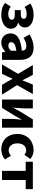

<svg xmlns="http://www.w3.org/2000/svg" viewBox="1244 -1792 560 3089"><g transform="rotate(90 1524.5 -248.0)"><path d="M220 12Q169 12 122.5 0Q76 -12 28 -47L85 -140Q116 -119 148 -109.5Q180 -100 206 -100Q245 -100 271.5 -115Q298 -130 298 -156Q298 -205 222 -205H143V-302H213Q283 -302 283 -350Q283 -396 208 -396Q176 -396 148 -389Q120 -382 91 -363L37 -457Q78 -483 123 -495.5Q168 -508 218 -508Q258 -508 295 -499.5Q332 -491 360.5 -474Q389 -457 406 -430Q423 -403 423 -366Q423 -336 404.5 -306Q386 -276 345 -263V-259Q390 -247 416 -219.5Q442 -192 442 -141Q442 -103 423 -74.5Q404 -46 373 -27Q342 -8 302 2Q262 12 220 12Z M666 12Q632 12 604.5 0.5Q577 -11 558 -31.5Q539 -52 528.5 -79Q518 -106 518 -138Q518 -216 584 -260Q650 -304 797 -319Q795 -352 777.5 -371.5Q760 -391 719 -391Q687 -391 655.5 -379Q624 -367 588 -346L535 -443Q583 -472 635.5 -490Q688 -508 747 -508Q843 -508 893.5 -453.5Q944 -399 944 -284V0H824L814 -51H810Q778 -23 743 -5.5Q708 12 666 12ZM716 -102Q741 -102 759 -113Q777 -124 797 -144V-231Q719 -220 689 -199Q659 -178 659 -149Q659 -125 674.5 -113.5Q690 -102 716 -102Z M1017 0 1169 -258 1026 -496H1184L1228 -416Q1238 -395 1248.5 -373.5Q1259 -352 1270 -331H1274Q1282 -352 1291 -373.5Q1300 -395 1308 -416L1342 -496H1494L1350 -241L1503 0H1345L1297 -82Q1285 -103 1273.5 -125Q1262 -147 1250 -168H1246Q1237 -147 1227 -125.5Q1217 -104 1208 -82L1169 0Z M1582 0V-496H1724V-358Q1724 -321 1720 -274.5Q1716 -228 1712 -182H1715Q1727 -205 1744 -234.5Q1761 -264 1772 -286L1901 -496H2035V0H1893V-138Q1893 -176 1897 -222Q1901 -268 1906 -314H1902Q1890 -291 1873.5 -261Q1857 -231 1845 -210L1716 0Z M2381 12Q2329 12 2284.5 -5.5Q2240 -23 2207 -56Q2174 -89 2155 -137.5Q2136 -186 2136 -248Q2136 -310 2157 -358.5Q2178 -407 2213.5 -440Q2249 -473 2296 -490.5Q2343 -508 2394 -508Q2440 -508 2475.5 -493Q2511 -478 2539 -455L2470 -360Q2435 -389 2403 -389Q2349 -389 2318 -351Q2287 -313 2287 -248Q2287 -183 2318.5 -145Q2350 -107 2398 -107Q2422 -107 2444.5 -117.5Q2467 -128 2487 -143L2545 -47Q2508 -15 2465 -1.5Q2422 12 2381 12Z M2729 0V-381H2583V-496H3023V-381H2876V0Z"/></g></svg>

Font: TT Toshiba Sans
Style: Bold
Weight: 700
Designer: Paul D. Hunt
Foundry: Toshiba Corporation
Version: Version 2.020;PS 2.000;hotconv 1.0.86;makeotf.lib2.5.63406